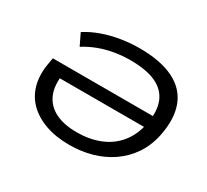

<svg xmlns="http://www.w3.org/2000/svg" viewBox="-143 -936 1258 1167"><g transform="rotate(30 486.0 -352.5)"><path d="M455 9Q360 9 287.5 -16.5Q215 -42 167 -89Q119 -136 101 -202.5Q83 -269 97 -352L105 -397H839L826 -313H169L207 -353Q192 -261 217.5 -201Q243 -141 303.5 -110.5Q364 -80 455 -80Q543 -80 614.5 -108.5Q686 -137 733.5 -194Q781 -251 799 -337Q818 -432 793.5 -495.5Q769 -559 701.5 -591Q634 -623 520 -623Q464 -623 410.5 -614Q357 -605 307 -586.5Q257 -568 211 -539L172 -620Q220 -651 279 -672Q338 -693 403 -703.5Q468 -714 531 -714Q679 -714 771 -669Q863 -624 897 -536.5Q931 -449 906 -323Q889 -240 846.5 -177.5Q804 -115 743 -73.5Q682 -32 608.5 -11.5Q535 9 455 9Z"/></g></svg>

Font: Nunito Sans 10pt Expanded Medium
Style: Italic
Weight: 500
Width: 7
Italic angle: -9°
Designer: Vernon Adams
Foundry: Vernon Adams
Version: Version 3.101;gftools[0.9.27]